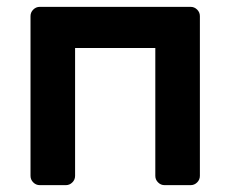

<svg xmlns="http://www.w3.org/2000/svg" viewBox="-20 -540 672 560"><path d="M563 -493V-27Q563 -16 555 -8Q547 0 536 0H460Q449 0 441 -8Q433 -16 433 -27V-400H199V-27Q199 -16 191 -8Q183 0 172 0H96Q85 0 77 -8Q69 -16 69 -27V-493Q69 -504 77 -512Q85 -520 96 -520H536Q547 -520 555 -512Q563 -504 563 -493Z"/></svg>

Font: Hezaedrus Medium
Style: Regular
Weight: 500
Designer: Hubert & Fischer
Foundry: Hubert & Fischer
Version: Version 1.10;September 3, 2019;FontCreator 11.5.0.2425 64-bi